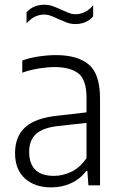

<svg xmlns="http://www.w3.org/2000/svg" viewBox="-20 -782 510 810"><path d="M196 8.5Q126.5 8.5 85 -29.2Q43.5 -67 43.5 -136Q43.5 -206.5 86.8 -245.5Q130 -284.5 224 -294L345 -308V-368.5Q345 -445.5 310.8 -472.2Q276.5 -499 210.5 -499Q181.5 -499 145.8 -493.5Q110 -488 74 -475.5V-526.5Q104.5 -538 143.2 -543.8Q182 -549.5 216.5 -549.5Q307 -549.5 354.5 -509.8Q402 -470 402 -366.5V0H353L348.5 -61H344Q318.5 -27 280 -9.2Q241.5 8.5 196 8.5ZM103 -142Q103 -40 208 -40Q243.5 -40 280 -56.8Q316.5 -73.5 345 -115V-263.5L226.5 -250.5Q161.5 -243.5 132.2 -216.8Q103 -190 103 -142ZM298 -680.5Q278 -680.5 260 -687.5Q242 -694.5 225.5 -702Q210 -709.5 195.5 -715Q181 -720.5 166.5 -720.5Q124.5 -720.5 92 -683.5V-730Q120 -762 167 -762Q187 -762 205 -755.2Q223 -748.5 239.5 -740.5Q255 -733.5 269.5 -727.8Q284 -722 298.5 -722Q340.5 -722 373 -759.5V-713Q345 -680.5 298 -680.5Z"/></svg>

Font: Encode Sans SemiCondensed SemiCondensed Light
Style: Regular
Weight: 300
Width: 4
Designer: Multiple Designers
Foundry: Impallari Type
Version: Version 3.000; ttfautohint (v1.8.3) -l 8 -r 50 -G 200 -x 14 